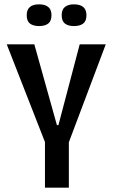

<svg xmlns="http://www.w3.org/2000/svg" viewBox="-20 -864 518 884"><path d="M187 0V-210L11 -660H138L242 -288H249L347 -660H467L297 -209V0ZM320 -744Q294 -744 279 -755.5Q264 -767 264 -794Q264 -820 279 -832Q294 -844 320 -844Q378 -844 378 -794Q378 -767 363 -755.5Q348 -744 320 -744ZM160 -744Q133 -744 118 -755.5Q103 -767 103 -794Q103 -844 160 -844Q187 -844 202 -832Q217 -820 217 -794Q217 -767 202 -755.5Q187 -744 160 -744Z"/></svg>

Font: Bricolage Grotesque 12pt Condensed Medium
Style: Regular
Weight: 500
Width: 3
Designer: Mathieu Triay
Foundry: Atelier Triay
Version: Version 1.001; ttfautohint (v1.8.4.7-5d5b);gftools[0.9.33.de